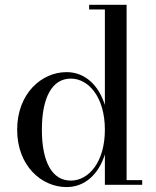

<svg xmlns="http://www.w3.org/2000/svg" viewBox="-20 -770 648 800"><path d="M572.5 -19.5H507.5V-750H351.5V-730.5H417V-332.5C391.5 -414 335 -469.5 257.5 -469.5C152.5 -469.5 51.5 -379.5 51.5 -229.5C51.5 -79.5 152.5 9.5 257.5 9.5C335 9.5 391.5 -45.5 417 -126.5V0H572.5ZM417 -229.5C417 -94.5 349.5 -17.5 275 -17.5C197 -17.5 154.5 -95.5 154.5 -229.5C154.5 -363.5 197 -442.5 275 -442.5C349.5 -442.5 417 -364.5 417 -229.5Z"/></svg>

Font: Bodoni* 11
Style: Regular
Weight: 400
Version: Version 2.3